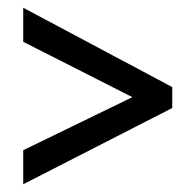

<svg xmlns="http://www.w3.org/2000/svg" viewBox="-20 -571 506 496"><path d="M40 -183 322 -320 40 -463V-551L425 -346V-292L40 -95Z"/></svg>

Font: Noto Sans Gurmukhi Condensed Medium
Style: Regular
Weight: 500
Width: 3
Designer: Jelle Bosma - Monotype Design Team
Foundry: Monotype Imaging Inc.
Version: Version 2.004; ttfautohint (v1.8.4.7-5d5b)